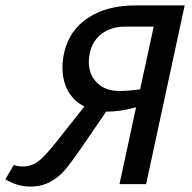

<svg xmlns="http://www.w3.org/2000/svg" viewBox="-51 -678 706 707"><path d="M629 -658 487 0H389L450 -283Q392 -267 344 -267H340L244 -127Q210 -78 187.5 -51.5Q165 -25 133.5 -8Q102 9 60 9Q12 9 -31 -18L0 -71Q9 -67 17 -66Q25 -65 33 -65Q71 -65 101 -93Q131 -121 179 -184L260 -286Q221 -305 200 -342.5Q179 -380 179 -430Q179 -455 185 -483Q204 -567 273.5 -612.5Q343 -658 447 -658ZM465 -349 515 -580H410Q359 -580 324 -554Q289 -528 279 -480Q276 -465 276 -450Q276 -403 306.5 -373Q337 -343 388 -343Q422 -343 465 -349Z"/></svg>

Font: Ysabeau Infant Semibold
Style: Italic
Weight: 600
Italic angle: -12°
Designer: Christian Thalmann (Catharsis Fonts)
Version: Version 0.003